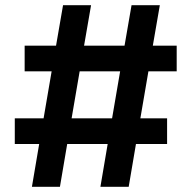

<svg xmlns="http://www.w3.org/2000/svg" viewBox="-20 -720 738 740"><path d="M367 0 395 -165H239L211 0H103L131 -165H37V-264H148L179 -445H75V-544H196L223 -700H331L304 -544H460L487 -700H596L569 -544H661V-445H552L521 -264H624V-165H504L476 0ZM412 -264 443 -445H287L256 -264Z"/></svg>

Font: Mach Medium
Style: Regular
Weight: 500
Version: Version 1.002